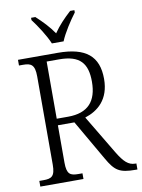

<svg xmlns="http://www.w3.org/2000/svg" viewBox="-100 -998 785 1065"><g transform="rotate(-10 293.0 -465.5)"><path d="M240 -771H306C324 -816 366 -880 395 -918V-931H371C332 -895 301 -863 273 -822C245 -863 214 -895 175 -931H151V-918C180 -880 222 -816 240 -771ZM39 0H282V-32H260C214 -32 194 -41 194 -108V-318H287L418 -91C460 -18 485 0 576 0H586V-34H580C541 -34 516 -59 482 -115L351 -334C424 -357 491 -411 491 -527C491 -655 421 -714 263 -714H39V-682H62C106 -682 128 -672 128 -605V-108C128 -41 107 -32 62 -32H39ZM258 -355H194V-677H264C382 -677 422 -626 422 -524C422 -414 371 -355 258 -355Z"/></g></svg>

Font: Noto Serif Khmer SemiCondensed Light
Style: Regular
Weight: 300
Width: 4
Designer: Danh Hong and the Monotype Design Team
Foundry: Monotype Imaging Inc.
Version: Version 2.004